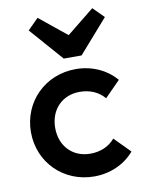

<svg xmlns="http://www.w3.org/2000/svg" viewBox="-86 -812 658 881"><g transform="rotate(-10 243.5 -371.0)"><path d="M282 10C356 10 424 -20 469 -73L397 -146C369 -113 329 -96 282 -96C200 -96 143 -155 143 -240C143 -325 200 -384 282 -384C329 -384 369 -367 397 -334L469 -407C424 -460 356 -490 282 -490C139 -490 30 -381 30 -240C30 -99 139 10 282 10ZM101 -702 237 -547H320L456 -702L406 -752L278 -649L151 -752Z"/></g></svg>

Font: MV Cash Medium
Style: Regular
Weight: 500
Designer: Rodrigo Fuenzalida
Foundry: fragTYPE
Version: Version 1.100;Glyphs 3.1.2 (3151)